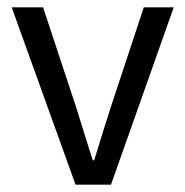

<svg xmlns="http://www.w3.org/2000/svg" viewBox="-20 -506 508 526"><path d="M187 0H284L456 -486H374L283 -211C268 -163 252 -114 238 -67H234C219 -114 204 -163 189 -211L98 -486H12Z"/></svg>

Font: SSansPro
Style: Regular
Weight: 400
Designer: Paul D. Hunt
Foundry: Adobe Systems Incorporated
Version: Version 3.006;hotconv 1.0.111;makeotfexe 2.5.65597